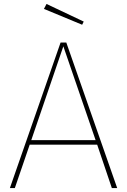

<svg xmlns="http://www.w3.org/2000/svg" viewBox="-20 -950 642 970"><path d="M215 -930 202 -905 395 -825 403 -841ZM545 0H572L315 -735H286L30 0H55L130 -219H471ZM138 -242 300 -716 463 -242Z"/></svg>

Font: Glow Sans SC Normal Thin
Style: Regular
Weight: 100
Designer: Ryoko NISHIZUKA (kana, bopomofo & ideographs); Paul D. Hunt (Latin, Greek & Cyrillic); Sandoll Communications, Soo-young
Version: Version 0.93